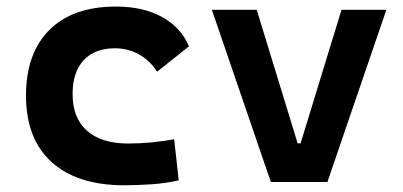

<svg xmlns="http://www.w3.org/2000/svg" viewBox="-20 -547 1212 577"><path d="M353.5 9.8Q212.4 9.8 135.3 -59.8Q58.1 -129.4 58.1 -259.8Q58.1 -386.7 128.4 -457Q198.6 -527.3 329.1 -527.3Q409.4 -527.3 466.7 -496.1Q523.9 -464.8 547.9 -407.7L452.1 -331.5Q430.8 -365.1 397.7 -383.5Q364.5 -401.9 325.2 -401.9Q264.9 -401.9 231.6 -366.2Q198.2 -330.5 198.2 -264.6Q198.2 -191.9 241.7 -153.8Q285.2 -115.7 365.2 -115.7Q400.3 -115.7 435.3 -119.1Q470.3 -122.6 503.4 -128.4L517.1 -4.9Q477.6 3.9 435.5 6.8Q393.4 9.8 353.5 9.8Z M793.9 0 616.7 -517.6H751.5L874.5 -116.2H883.3L1006.3 -517.6H1141.1L963.9 0Z"/></svg>

Font: Cascadia Mono PL
Style: Regular
Weight: 400
Monospace: yes
Designer: Aaron Bell
Foundry: Saja Typeworks
Version: Version 2102.003